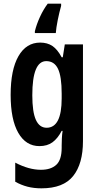

<svg xmlns="http://www.w3.org/2000/svg" viewBox="-20 -786 531 1046"><path d="M199 -554Q238 -554 265.5 -535.5Q293 -517 316 -474H322L333 -544H432V-17Q432 106 378.5 173Q325 240 206 240Q164 240 129.5 231Q95 222 63 204V100Q137 139 203 139Q257 139 286.5 112Q316 85 316 19V7Q316 -9 317 -31Q318 -53 321 -73H316Q294 -31 265.5 -10.5Q237 10 195 10Q121 10 79.5 -62.5Q38 -135 38 -269Q38 -406 80.5 -480Q123 -554 199 -554ZM232 -453Q156 -453 156 -267Q156 -176 175.5 -133Q195 -90 234 -90Q316 -90 316 -250V-276Q316 -369 296 -411Q276 -453 232 -453ZM313 -754Q303 -719 294.5 -676.5Q286 -634 284 -606H170V-616Q179 -653 197.5 -693.5Q216 -734 240 -766H313Z"/></svg>

Font: Noto Sans Bengali ExtraCondensed SemiBold
Style: Regular
Weight: 600
Width: 2
Designer: Joana Ranito - Universal Thirst; Jelle Bosma - Monotype Design Team
Foundry: Universal Thirst ehf.
Version: Version 3.000; ttfautohint (v1.8.4.7-5d5b)